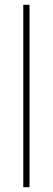

<svg xmlns="http://www.w3.org/2000/svg" viewBox="-20 -780 219 800"><path d="M103 0V-760H77V0Z"/></svg>

Font: Noto Sans Myanmar UI Condensed Thin
Style: Regular
Weight: 100
Width: 3
Designer: Monotype Design Team
Foundry: Monotype Imaging Inc.
Version: Version 2.103